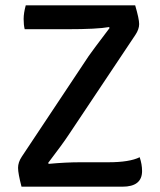

<svg xmlns="http://www.w3.org/2000/svg" viewBox="-20 -703 602 723"><path d="M62 -113 314 -492Q324 -507 393 -598L390 -601Q346 -593 234 -593H73Q69 -609 69 -631.5Q69 -654 77 -683H489Q504 -632 504 -612.5Q504 -593 490 -572L239 -196Q216 -161 161 -89L164 -86Q227 -92 284 -92H388Q468 -92 506 -111Q515 -84 515 -59Q515 0 441 0H61Q48 -50 48 -71Q48 -92 62 -113Z"/></svg>

Font: Signika
Style: Regular
Weight: 400
Designer: Anna Giedrys
Foundry: Anna Giedrys
Version: Version 1.001